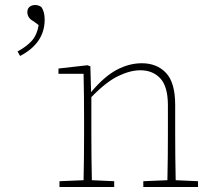

<svg xmlns="http://www.w3.org/2000/svg" viewBox="-20 -745 841 765"><path d="M120 -725Q134 -725 145 -717Q158 -698 158 -667Q158 -573 60 -522L50 -540Q87 -560 107.5 -583.5Q128 -607 134 -645L114 -660Q89 -673 89 -697Q89 -711 98 -718Q107 -725 120 -725ZM217 0V-23L313 -27Q314 -68 314.5 -120Q315 -172 315 -213V-263Q315 -314 314.5 -362Q314 -410 313 -451H213V-472L328 -485L340 -481L343 -378Q395 -440 444.5 -466.5Q494 -493 545 -493Q605 -493 641.5 -454.5Q678 -416 678 -327V-213Q678 -170 678.5 -119Q679 -68 680 -27L769 -23V0H551V-23L647 -27Q648 -68 648.5 -119Q649 -170 649 -213V-325Q649 -400 619 -432.5Q589 -465 539 -465Q499 -465 451 -442Q403 -419 344 -358V-213Q344 -172 344.5 -120Q345 -68 346 -27L435 -23V0Z"/></svg>

Font: Source Serif 4 SmText ExtraLight
Style: Regular
Weight: 200
Designer: Frank Grießhammer
Foundry: Adobe
Version: Version 4.005;hotconv 1.1.0;makeotfexe 2.6.0